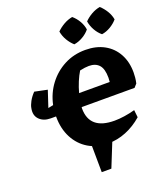

<svg xmlns="http://www.w3.org/2000/svg" viewBox="-191 -1049 1181 1367"><g transform="rotate(-20 399.0 -365.0)"><path d="M130 -294Q76 -294 45 -325.5Q14 -357 25 -410Q28 -430 43 -458Q58 -486 84 -513L180 -493L139 -369L178 -377Q196 -462 245.5 -527.5Q295 -593 367 -630.5Q439 -668 526 -668Q609 -668 669.5 -634.5Q730 -601 763 -540.5Q796 -480 796 -400Q796 -382 794 -361Q792 -340 787 -319L765 -294H364Q363 -289 363 -284Q363 -123 552 -123Q587 -123 627.5 -129Q668 -135 708 -146L714 -90Q657 -40 590.5 -13Q524 14 454 14Q370 14 306 -24.5Q242 -63 206 -132Q170 -201 170 -291V-294ZM512 -552Q483 -552 443 -543Q425 -514 408.5 -474.5Q392 -435 381 -394H613Q615 -411 615 -426Q615 -493 588.5 -522.5Q562 -552 512 -552ZM520 -920Q547 -897 565 -866Q583 -835 588 -801Q567 -775 534.5 -756Q502 -737 468 -732Q443 -754 424 -786Q405 -818 399 -854Q423 -878 454.5 -896Q486 -914 520 -920ZM729 -920Q755 -896 773.5 -865.5Q792 -835 798 -801Q776 -775 744 -756Q712 -737 678 -732Q652 -753 633.5 -785.5Q615 -818 609 -854Q632 -878 663.5 -896Q695 -914 729 -920ZM340 190 338 -31H502L413 190Z"/></g></svg>

Font: Piazzolla SC ExtraBold
Style: Italic
Weight: 800
Italic angle: -11.3°
Designer: Juan Pablo del Peral
Foundry: Huerta Tipografica
Version: Version 1.330